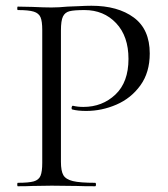

<svg xmlns="http://www.w3.org/2000/svg" viewBox="-20 -648 583 668"><path d="M311 -12Q314 -12 314 -6Q314 0 311 0Q270 0 247 -1L160 -2L93 -1Q74 0 42 0Q40 0 40 -6Q40 -12 42 -12Q80 -12 97.5 -17Q115 -22 121 -36.5Q127 -51 127 -81V-544Q127 -574 121 -588Q115 -602 97.5 -607.5Q80 -613 42 -613Q40 -613 40 -619Q40 -625 42 -625L92 -624Q134 -622 159 -622Q184 -622 215 -625Q227 -625 253 -626.5Q279 -628 298 -628Q390 -628 445.5 -587Q501 -546 501 -462Q501 -396 468.5 -351Q436 -306 385 -284Q334 -262 280 -262Q251 -262 232 -267Q229 -267 229 -272Q229 -275 230.5 -278Q232 -281 234 -280Q250 -276 270 -276Q336 -276 381.5 -319Q427 -362 427 -443Q427 -522 384 -567.5Q341 -613 274 -613Q238 -613 222 -609Q206 -605 199 -590.5Q192 -576 192 -542V-85Q192 -53 200.5 -38.5Q209 -24 233.5 -18Q258 -12 311 -12Z"/></svg>

Font: Cormorant Unicase
Style: Regular
Weight: 400
Designer: Christian Thalmann (Catharsis Fonts)
Foundry: Catharsis Fonts
Version: Version 4.000